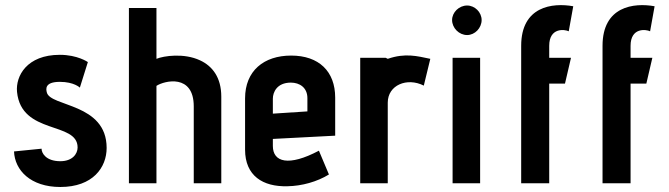

<svg xmlns="http://www.w3.org/2000/svg" viewBox="-20 -732 2674 767"><path d="M36 -127C39 -52 102 15 221 15C351 15 406 -63 406 -141C406 -321 180 -305 167 -363C164 -375 157 -405 219 -405C276 -405 299 -382 299 -382L331 -484C331 -484 290 -513 219 -513C87 -513 42 -428 48 -365C65 -192 290 -248 290 -143C290 -117 269 -88 221 -88C164 -88 146 -120 146 -138Z M864 0V-346C864 -422 829 -468 779 -491C715 -521 634 -509 605 -497V-700H495V0H605V-389C637 -410 754 -438 754 -307V0Z M1319 -190V-342C1319 -447 1254 -510 1143 -510C1034 -510 959 -449 959 -339V-134C959 -30 1030 15 1129 12C1186 11 1247 -6 1294 -35L1254 -130C1133 -66 1070 -84 1070 -149V-177ZM1208 -287 1070 -278V-338C1070 -363 1086 -402 1142 -402C1177 -402 1208 -382 1208 -340Z M1529 0V-322C1529 -392 1606 -424 1673 -390L1699 -497C1646 -508 1599 -521 1529 -497L1521 -501H1419V0Z M1846 -592C1877 -592 1904 -620 1904 -652C1904 -683 1877 -710 1846 -710C1814 -710 1786 -683 1786 -652C1786 -620 1814 -592 1846 -592ZM1898 0V-501H1788V0Z M2174 0V-398H2237L2261 -501H2174V-549C2174 -623 2236 -615 2252 -607L2270 -707C2187 -722 2062 -707 2062 -549V0Z M2499 0V-398H2562L2586 -501H2499V-549C2499 -623 2561 -615 2577 -607L2595 -707C2512 -722 2387 -707 2387 -549V0Z"/></svg>

Font: Advent Pro
Style: Bold
Weight: 700
Designer: Andreas Kalpakidis
Foundry: Andreas Kalpakidis
Version: Version 2.002 2008